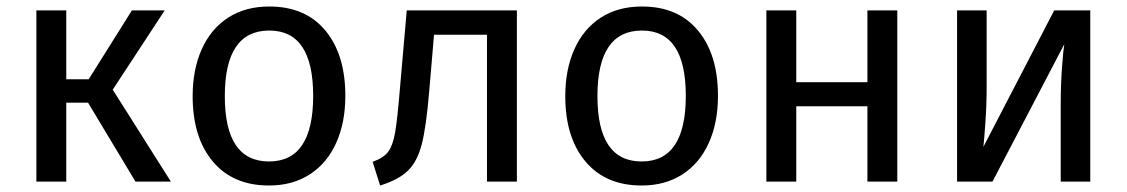

<svg xmlns="http://www.w3.org/2000/svg" viewBox="-20 -559 3468 591"><path d="M327 -283 506 0H397L251 -243H184V0H92V-527H184V-315H253L386 -527H487Z M1043 -264Q1043 -182 1015 -119.5Q987 -57 934 -22.5Q881 12 808 12Q697 12 635 -62Q573 -136 573 -263Q573 -345 601 -407.5Q629 -470 682 -504.5Q735 -539 809 -539Q920 -539 981.5 -465Q1043 -391 1043 -264ZM672 -263Q672 -62 808 -62Q944 -62 944 -264Q944 -465 809 -465Q672 -465 672 -263Z M1571 -527V0H1479V-452H1316L1301 -276Q1292 -169 1278.5 -116Q1265 -63 1236.5 -34.5Q1208 -6 1150 12L1127 -61Q1161 -73 1175 -92Q1189 -111 1196 -150Q1203 -189 1211 -286L1232 -527Z M2190 -264Q2190 -182 2162 -119.5Q2134 -57 2081 -22.5Q2028 12 1955 12Q1844 12 1782 -62Q1720 -136 1720 -263Q1720 -345 1748 -407.5Q1776 -470 1829 -504.5Q1882 -539 1956 -539Q2067 -539 2128.5 -465Q2190 -391 2190 -264ZM1819 -263Q1819 -62 1955 -62Q2091 -62 2091 -264Q2091 -465 1956 -465Q1819 -465 1819 -263Z M2650 -232H2431V0H2339V-527H2431V-306H2650V-527H2742V0H2650Z M3336 0H3245V-238Q3245 -298 3249 -352Q3253 -406 3256 -423L3035 0H2926V-527H3017V-289Q3017 -236 3013 -179.5Q3009 -123 3007 -107L3225 -527H3336Z"/></svg>

Font: Fira Sans
Style: Regular
Weight: 400
Designer: bBox Type GmbH & Carrois Corporate GbR & Edenspiekermann AG
Foundry: bBox Type GmbH & Carrois Corporate GbR & Edenspiekermann AG
Version: Version 4.301